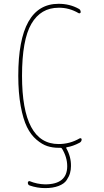

<svg xmlns="http://www.w3.org/2000/svg" viewBox="-20 -760 540 1000"><path d="M285.2 9.8Q253.9 9.8 226.6 1Q199.2 -7.8 169.9 -32.7Q140.6 -57.6 120.6 -98.1Q100.6 -138.7 87.9 -207.5Q75.2 -276.4 75.2 -365.2Q75.2 -740.2 285.2 -740.2Q343.8 -740.2 390.6 -713.9Q399.4 -710 400.4 -697.3Q400.4 -693.4 396.5 -691.4Q392.6 -689.5 389.6 -691.4Q339.8 -720.7 285.2 -719.7Q192.4 -719.7 143.6 -636.2Q94.7 -552.7 94.7 -365.2Q94.7 -9.8 285.2 -9.8Q343.8 -9.8 394.5 -39.1Q397.5 -41 401.4 -39.6Q405.3 -38.1 405.3 -34.2Q405.3 -22.5 394.5 -16.6Q359.4 2 328.1 6.8Q326.2 6.8 325.2 8.8Q324.2 10.7 325.2 11.7Q350.6 56.6 349.6 105.5Q349.6 124 344.7 141.6Q339.8 159.2 327.1 178.2Q314.5 197.3 285.2 208.5Q255.9 219.7 214.8 219.7Q173.8 219.7 134.8 206.1Q125 203.1 125 191.4Q125 187.5 127.9 185.1Q130.9 182.6 134.8 183.6Q172.9 199.2 214.8 200.2Q330.1 200.2 330.1 105.5Q330.1 58.6 302.7 13.7Q299.8 9.8 294.9 9.8Z"/></svg>

Font: Rounded Mgen+ 1m thin
Style: Regular
Weight: 100
Designer: [Source Han Sans]
Ryoko NISHIZUKA  (kana & ideographs); Paul D. Hunt (Latin, Greek & Cyrillic); Wenlong ZHANG  (bopomofo
Version: Version 1.059.20150602